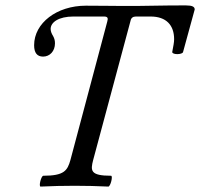

<svg xmlns="http://www.w3.org/2000/svg" viewBox="-20 -686 739 709"><path d="M130 3C172 1 214 0 256 0C297 0 339 1 380 3C388 3 398 -37 390 -37C313 -37 314 -56 324 -95L462 -609C464 -620 471 -625 482 -625H536C594 -625 623 -593 623 -541C623 -530 620 -515 616 -494C616 -483 654 -484 656 -494L699 -651C699 -661 690 -666 667 -666C632 -666 593 -666 551 -665C512 -664 473 -664 433 -664C391 -664 364 -665 297 -665C190 -665 106 -601 106 -519C106 -491 117 -477 139 -477C164 -477 183 -497 183 -526C183 -536 181 -544 176 -553C171 -561 167 -570 167 -579C167 -604 197 -625 251 -625H364C378 -625 380 -619 376 -606L240 -95C229 -56 217 -37 140 -37C132 -37 122 3 130 3Z"/></svg>

Font: Junicode Two Beta SemiCondensed Medium
Style: Italic
Weight: 500
Width: 4
Italic angle: -10°
Version: Version 1.063